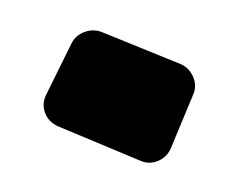

<svg xmlns="http://www.w3.org/2000/svg" viewBox="-50 -542 456 367"><g transform="rotate(20 178.0 -359.0)"><path d="M305 -299Q304 -280 290.5 -267.5Q277 -255 259 -256L89 -264Q69 -265 56.5 -279Q44 -293 46 -313L58 -422Q60 -439 73.5 -450.5Q87 -462 104 -462L267 -456Q285 -455 298 -441.5Q311 -428 310 -410Z"/></g></svg>

Font: d puntillas B to tiptoe
Style: Regular
Weight: 400
Designer: deFharo
Foundry: deFharo.com
Version: Version 1.001 2012